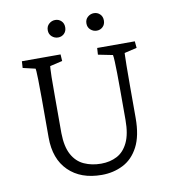

<svg xmlns="http://www.w3.org/2000/svg" viewBox="-83 -807 800 888"><g transform="rotate(-10 317.0 -362.5)"><path d="M50.8 -573.2H232.4L234.4 -542L175.8 -528.3Q175.8 -527.3 174.8 -517.1Q173.8 -506.8 173.3 -477.5Q172.9 -448.2 172.9 -387.7V-213.9Q173.8 -150.4 194.3 -112.8Q214.8 -75.2 250.5 -59.1Q286.1 -43 330.1 -43Q372.1 -43 404.8 -60.1Q437.5 -77.1 456.5 -116.7Q475.6 -156.2 475.6 -222.7V-370.1Q475.6 -410.2 475.1 -442.4Q474.6 -474.6 473.6 -497.1Q472.7 -519.5 470.7 -528.3L402.3 -542L404.3 -573.2H581.1L584 -542L525.4 -528.3Q525.4 -525.4 524.9 -513.7Q524.4 -502 523.9 -469.2Q523.4 -436.5 523.4 -370.1V-223.6Q523.4 -139.6 496.6 -88.4Q469.7 -37.1 424.3 -14.2Q378.9 8.8 324.2 8.8Q225.6 8.8 168.5 -47.4Q111.3 -103.5 111.3 -204.1V-387.7Q111.3 -447.3 110.4 -476.1Q109.4 -504.9 108.9 -515.1Q108.4 -525.4 107.4 -528.3L48.8 -542ZM235.4 -652.3Q218.8 -652.3 206.1 -663.6Q193.4 -674.8 193.4 -693.4Q193.4 -711.9 206.1 -723.1Q218.8 -734.4 235.4 -734.4Q252 -734.4 263.7 -723.1Q275.4 -711.9 275.4 -693.4Q275.4 -674.8 263.7 -663.6Q252 -652.3 235.4 -652.3ZM417 -652.3Q400.4 -652.3 387.7 -663.6Q375 -674.8 375 -693.4Q375 -711.9 387.7 -723.1Q400.4 -734.4 417 -734.4Q433.6 -734.4 445.3 -723.1Q457 -711.9 457 -693.4Q457 -674.8 445.3 -663.6Q433.6 -652.3 417 -652.3Z"/></g></svg>

Font: Crimson Pro ExtraLight
Style: Regular
Weight: 250
Designer: Jacques Le Bailly
Foundry: Baron von Fonthausen
Version: Version 1.003